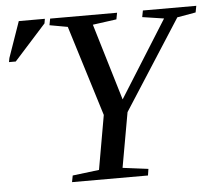

<svg xmlns="http://www.w3.org/2000/svg" viewBox="-61 -710 859 763"><g transform="rotate(-5 368.5 -328.0)"><path d="M401 -39 503 -26 499 0H196L201 -26L307 -39L345 -255L233 -616L161 -629L166 -655H433L428 -629L333 -616L425 -310L617 -616L531 -629L536 -655H749L744 -629L670 -616L440 -258ZM-12 -497 -9 -513 41 -656H145L142 -638L15 -497Z"/></g></svg>

Font: Libra Serif Modern
Style: Italic
Weight: 400
Italic angle: -12°
Designer: Stefan Peev, Context Ltd
Foundry: Stefan Peev, Context Ltd
Version: Version 1.000